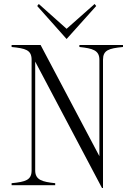

<svg xmlns="http://www.w3.org/2000/svg" viewBox="-20 -925 667 960"><path d="M377 -700V-690C443 -683 477 -674 477 -626V-144L183 -700H38V-690C108 -683 136 -675 138 -630V-73C138 -25 109 -16 38 -9V1H256V-9C191 -16 156 -25 156 -73V-617L490 15H495V-626C495 -674 523 -683 595 -690V-700ZM166 -895 313 -730 461 -895 453 -905 313 -781 174 -905Z"/></svg>

Font: Sprat Condensed Light
Style: Regular
Weight: 300
Width: 3
Designer: Ethan Nakache
Foundry: Collletttivo
Version: Version 2.000;Glyphs 3.2 (3217)